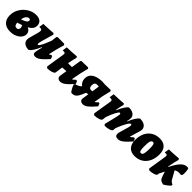

<svg xmlns="http://www.w3.org/2000/svg" viewBox="357 -1801 3129 3129"><g transform="rotate(45 1921.0 -236.5)"><path d="M411 -149Q411 -105 381 -68Q351 -31 299.5 -9.5Q248 12 187 12Q97 12 47 -36.5Q-3 -85 -3 -174Q-3 -256 39.5 -327Q82 -398 152 -440.5Q222 -483 300 -483Q365 -483 400 -453.5Q435 -424 435 -370Q435 -330 413.5 -299.5Q392 -269 343 -242Q411 -211 411 -149ZM172 -256Q232 -274 258.5 -293.5Q285 -313 285 -339Q285 -350 277.5 -356.5Q270 -363 257 -363Q227 -363 204.5 -334.5Q182 -306 172 -256ZM270 -153Q270 -177 253 -202Q220 -190 168 -175Q170 -137 183.5 -120Q197 -103 224 -103Q246 -103 258 -117Q270 -131 270 -153Z M976 -143Q920 -80 884 -47.5Q848 -15 820.5 -1.5Q793 12 764 12Q713 12 713 -36Q713 -46 719.5 -77Q726 -108 742 -173L734 -175Q672 -31 615 9Q549 9 512.5 -19.5Q476 -48 476 -98Q476 -115 485 -151.5Q494 -188 505 -225Q516 -261 524.5 -295.5Q533 -330 533 -346Q533 -363 525 -371Q517 -379 500 -379H472L484 -461Q551 -461 707 -473L723 -453Q650 -206 650 -179Q650 -167 652.5 -162Q655 -157 663 -157Q694 -157 773 -362L786 -462L806 -474L953 -473L968 -453Q948 -390 928.5 -313.5Q909 -237 898 -178L902 -174Q915 -180 933 -195L956 -191Z M1550 -143Q1473 -55 1427.5 -21.5Q1382 12 1340 12Q1308 12 1289 -7Q1270 -26 1274 -55L1294 -180H1269L1204 -176L1185 -45Q1182 -24 1138.5 -8.5Q1095 7 1038 7L1018 -16L1069 -336Q1070 -342 1070 -351Q1070 -366 1063 -372.5Q1056 -379 1039 -379H1012L1024 -461Q1105 -461 1244 -473L1257 -452Q1240 -394 1221 -293Q1234 -292 1259 -292Q1297 -292 1311 -293L1337 -457L1350 -472L1501 -476L1516 -458Q1475 -308 1451 -157L1455 -154Q1459 -154 1470.5 -163Q1482 -172 1507 -195L1530 -191Z M2066 -143Q1992 -56 1947.5 -22Q1903 12 1863 12Q1832 12 1813.5 -3.5Q1795 -19 1795 -45Q1795 -51 1796 -55L1813 -168Q1785 -162 1771 -161L1739 -88Q1716 -36 1688 -12.5Q1660 11 1622 11Q1605 11 1596 9Q1553 -47 1531 -112L1542 -133Q1615 -149 1650 -189Q1621 -208 1604.5 -239.5Q1588 -271 1588 -311Q1588 -387 1649 -430Q1710 -473 1824 -477L1890 -472L2020 -476L2035 -458Q1998 -323 1973 -157L1977 -154Q1981 -154 1987.5 -160Q1994 -166 2009 -180L2024 -195L2047 -191ZM1796 -247Q1812 -247 1826 -252L1845 -378L1811 -381Q1779 -381 1763.5 -364Q1748 -347 1748 -311Q1748 -247 1796 -247Z M2836 -198 2860 -194 2879 -146Q2800 -57 2755 -24Q2710 9 2669 9Q2635 9 2619 -5Q2603 -19 2603 -50Q2603 -65 2613 -101.5Q2623 -138 2635 -176Q2664 -271 2664 -291Q2664 -319 2646 -319Q2628 -319 2591 -254.5Q2554 -190 2517 -93L2512 -45Q2510 -24 2465.5 -8.5Q2421 7 2364 7L2344 -16Q2354 -54 2381 -163Q2408 -272 2408 -296Q2408 -309 2404 -314Q2400 -319 2389 -319Q2373 -319 2341 -258.5Q2309 -198 2276 -104L2269 -45Q2266 -24 2222 -8.5Q2178 7 2121 7L2101 -16L2153 -336Q2154 -341 2154 -349Q2154 -365 2146 -372Q2138 -379 2121 -379H2093L2105 -461Q2161 -461 2233.5 -466Q2306 -471 2328 -473L2342 -452Q2338 -439 2327 -393.5Q2316 -348 2309 -302L2316 -303Q2379 -449 2434 -485Q2502 -485 2541 -457Q2580 -429 2580 -379Q2580 -363 2574 -336.5Q2568 -310 2566 -302L2573 -303Q2636 -449 2691 -485Q2761 -485 2800.5 -456.5Q2840 -428 2840 -378Q2840 -361 2830.5 -327Q2821 -293 2804 -240Q2783 -171 2781 -160L2784 -157Q2788 -157 2800 -167Q2812 -177 2836 -198Z M2878 -184Q2878 -274 2911.5 -342Q2945 -410 3006 -447Q3067 -484 3148 -484Q3235 -484 3281 -435.5Q3327 -387 3327 -295Q3327 -203 3293.5 -133.5Q3260 -64 3199 -26Q3138 12 3057 12Q2971 12 2924.5 -39Q2878 -90 2878 -184ZM3147 -259Q3147 -316 3138.5 -340Q3130 -364 3109 -364Q3080 -364 3068.5 -331.5Q3057 -299 3057 -215Q3057 -148 3065.5 -121.5Q3074 -95 3096 -95Q3116 -95 3126.5 -109.5Q3137 -124 3142 -159Q3147 -194 3147 -259Z M3766 -310Q3719 -310 3684 -286L3759 -152Q3770 -132 3785 -119.5Q3800 -107 3823 -98L3824 -73Q3771 -20 3714 10Q3666 0 3646 -18Q3626 -36 3610 -85L3586 -159Q3566 -125 3540 -69L3537 -45Q3535 -24 3491 -8.5Q3447 7 3390 7L3370 -16L3421 -336Q3422 -342 3422 -351Q3422 -366 3415 -372.5Q3408 -379 3391 -379H3364L3376 -461Q3449 -461 3596 -473L3609 -452Q3599 -421 3586.5 -363Q3574 -305 3566 -254L3573 -252Q3629 -368 3680 -420Q3731 -472 3787 -472Q3801 -472 3816 -469Q3832 -431 3832 -375Q3832 -348 3827 -323L3810 -306Q3778 -310 3766 -310Z"/></g></svg>

Font: Alegreya Black
Style: Italic
Weight: 900
Italic angle: -7°
Designer: Juan Pablo del Peral
Foundry: Huerta Tipografica
Version: Version 2.007; ttfautohint (v1.6)